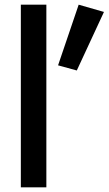

<svg xmlns="http://www.w3.org/2000/svg" viewBox="-20 -800 464 820"><path d="M69 -780H178V0H69ZM316 -780 424 -749 308 -499 228 -521Z"/></svg>

Font: Renner* Medium
Style: Medium
Weight: 500
Version: Version 003.000 ; ttfautohint (v0.97) -l 8 -r 50 -G 200 -x 1